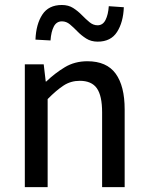

<svg xmlns="http://www.w3.org/2000/svg" viewBox="-20 -765 606 785"><path d="M81.5 0V-502H158.7L167 -431.6H168.9Q204.6 -465.8 245.1 -490.2Q285.6 -514.6 337.4 -514.6Q416 -514.6 452.9 -463.9Q489.7 -413.1 489.7 -317.4V0H397.5V-305.7Q397.5 -373.5 376 -404.1Q354.5 -434.6 306.2 -434.6Q269.5 -434.6 240.2 -415.5Q210.9 -396.5 174.8 -359.9V0ZM379.4 -594.7Q352.5 -594.7 332.5 -607.4Q312.5 -620.1 296.6 -636.5Q280.8 -652.8 265.9 -665.3Q251 -677.7 233.4 -677.7Q210.9 -677.7 200 -656.5Q189 -635.3 186.5 -599.6L125 -603Q127.4 -666 153.1 -705.3Q178.7 -744.6 232.9 -744.6Q259.8 -744.6 279.3 -732.2Q298.8 -719.7 314.9 -703.1Q331.1 -686.5 346.2 -674.1Q361.3 -661.6 378.9 -661.6Q400.4 -661.6 411.4 -683.3Q422.4 -705.1 424.8 -739.7L486.3 -735.4Q483.9 -673.8 458.5 -634.3Q433.1 -594.7 379.4 -594.7Z"/></svg>

Font: Akatab Medium
Style: Regular
Weight: 500
Designer: SIL Global
Foundry: SIL Global
Version: Version 4.100